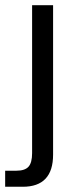

<svg xmlns="http://www.w3.org/2000/svg" viewBox="-57 -545 294 741"><path d="M-37.1 175.8V113.8H6.8Q39.1 113.8 53 98.4Q66.9 83 66.9 45.9V-524.9H147.9V51.8Q147.9 175.8 30.8 175.8Z"/></svg>

Font: Lumene Sans
Style: Regular
Weight: 400
Designer: Deni Anggara
Version: Version 1.003;Glyphs 3.1.2 (3151)